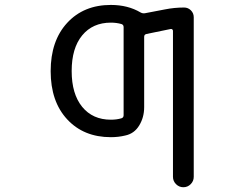

<svg xmlns="http://www.w3.org/2000/svg" viewBox="-20 -578 1040 794"><path d="M438.5 -83Q462.9 -83 482.4 -88.9Q491.2 -91.8 491.2 -101.6V-465.8Q491.2 -475.6 482.4 -478.5Q461.9 -484.4 438.5 -484.4Q363.3 -484.4 319.8 -431.6Q276.4 -378.9 276.4 -284.2Q276.4 -189.5 319.8 -136.2Q363.3 -83 438.5 -83ZM662.1 -539.1Q701.2 -546.9 741.2 -546.9Q757.8 -546.9 769.5 -535.2Q781.2 -523.4 781.2 -506.8V153.3Q781.2 170.9 768.6 183.6Q755.9 196.3 738.3 196.3Q720.7 196.3 708 183.6Q695.3 170.9 695.3 153.3V-450.2Q695.3 -454.1 692.4 -456.5Q689.5 -459 685.5 -458L585.9 -437.5Q576.2 -435.5 576.2 -425.8V-134.8Q576.2 -92.8 555.7 -59.1Q535.2 -25.4 498 -17.6Q469.7 -10.7 438.5 -10.7Q326.2 -10.7 257.8 -84.5Q189.5 -158.2 189.5 -283.7Q189.5 -409.2 257.8 -483.4Q326.2 -557.6 438.5 -557.6Q508.8 -557.6 561.5 -526.4Q570.3 -521.5 580.1 -523.4Z"/></svg>

Font: Rounded-X Mgen+ 1mn regular
Style: Regular
Weight: 400
Designer: [Source Han Sans]
Ryoko NISHIZUKA  (kana & ideographs); Paul D. Hunt (Latin, Greek & Cyrillic); Wenlong ZHANG  (bopomofo
Version: Version 1.059.20150602